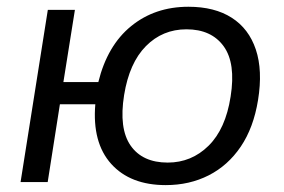

<svg xmlns="http://www.w3.org/2000/svg" viewBox="-20 -531 827 560"><path d="M463.4 8.9Q360.1 8.9 304.3 -53Q248.6 -115 258 -226.9H154.7L119.1 0H40L119.5 -502.3H198.5L164.9 -291.6H266.8Q293.1 -398.4 362.5 -454.8Q431.8 -511.3 529.7 -511.3Q605.8 -511.3 655.8 -479.3Q705.8 -447.4 726.2 -386.5Q746.6 -325.5 732.6 -239.1Q719.6 -158.6 682.2 -103.3Q644.8 -48.1 588.7 -19.6Q532.6 8.9 463.4 8.9ZM469.2 -56.8Q538.4 -56.8 588.2 -105.8Q638 -154.8 652.6 -249.1Q668.2 -346.6 632.3 -396.1Q596.5 -445.5 523.8 -445.5Q454.1 -445.5 405.6 -396.5Q357.1 -347.5 342 -253.8Q326.4 -156.2 360.9 -106.5Q395.5 -56.8 469.2 -56.8Z"/></svg>

Font: Mulish ExtraLight
Style: Italic
Weight: 200
Italic angle: -9°
Designer: Vernon Adams
Foundry: Vernon Adams
Version: Version 3.603